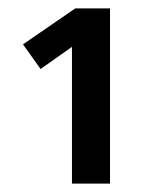

<svg xmlns="http://www.w3.org/2000/svg" viewBox="-20 -760 372 459"><path d="M243 -321H152V-648L77 -595L35 -654L160 -740H243Z"/></svg>

Font: Fira Sans Compressed Medium
Style: Regular
Weight: 500
Width: 1
Designer: bBox Type GmbH & Carrois Corporate GbR & Edenspiekermann AG
Foundry: bBox Type GmbH & Carrois Corporate GbR & Edenspiekermann AG
Version: Version 4.301